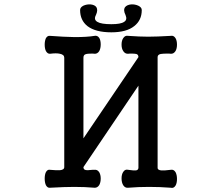

<svg xmlns="http://www.w3.org/2000/svg" viewBox="-20 -879 1040 900"><path d="M429.7 -808.6Q440.4 -832 431.6 -845.7Q423.8 -856.4 404.3 -858.4Q386.7 -859.4 371.1 -852.5Q355.5 -844.7 355.5 -832Q355.5 -784.2 389.6 -756.8Q427.7 -727.5 502 -727.5Q573.2 -727.5 609.4 -756.8Q644.5 -784.2 644.5 -832Q644.5 -844.7 627.9 -852.5Q612.3 -859.4 594.7 -858.4Q575.2 -856.4 566.4 -845.7Q556.6 -832 568.4 -808.6Q578.1 -786.1 561.5 -776.4Q545.9 -765.6 502 -765.6Q454.1 -765.6 436.5 -776.4Q418 -787.1 429.7 -808.6ZM281.2 -608.4Q281.2 -623 260.7 -627Q244.1 -630.9 214.8 -627Q203.1 -626 195.3 -639.6Q189.5 -651.4 189.5 -669.9Q189.5 -687.5 195.3 -700.2Q203.1 -712.9 214.8 -710.9Q277.3 -706.1 330.1 -705.1Q388.7 -705.1 422.9 -710.9Q436.5 -713.9 445.3 -701.2Q452.1 -689.5 452.1 -670.9Q452.1 -652.3 445.3 -639.6Q436.5 -626 422.9 -627L414.1 -627.9Q389.6 -627.9 381.8 -625Q371.1 -622.1 371.1 -608.4V-230.5L628.9 -611.3Q628.9 -623 619.1 -626Q612.3 -627.9 589.8 -627.9L581.1 -627Q566.4 -626 557.6 -639.6Q549.8 -651.4 549.8 -669.9Q549.8 -688.5 557.6 -700.2Q566.4 -713.9 581.1 -710.9Q634.8 -707 674.8 -707Q714.8 -707 780.3 -710.9Q793.9 -713.9 802.7 -700.2Q809.6 -688.5 809.6 -669.9Q809.6 -651.4 802.7 -639.6Q793.9 -626 780.3 -627L771.5 -627.9Q743.2 -627.9 733.4 -626Q718.8 -623 718.8 -611.3V-91.8Q718.8 -82 736.3 -80.1Q750 -79.1 780.3 -83Q793.9 -85.9 802.7 -72.3Q809.6 -59.6 809.6 -40Q809.6 -20.5 802.7 -8.8Q793.9 4.9 780.3 1Q729.5 -2.9 678.7 -2.9Q627.9 -2.9 581.1 1Q566.4 2.9 557.6 -10.7Q549.8 -23.4 549.8 -43Q549.8 -61.5 557.6 -73.2Q566.4 -86.9 581.1 -83Q608.4 -79.1 616.2 -80.1Q627.9 -81.1 628.9 -91.8V-477.5L371.1 -95.7Q371.1 -84 381.8 -82Q388.7 -80.1 413.1 -83H422.9Q436.5 -85 445.3 -71.3Q452.1 -59.6 452.1 -42Q452.1 -24.4 445.3 -11.7Q436.5 2 422.9 1Q377.9 -2.9 328.1 -2.9Q285.2 -2.9 214.8 1Q203.1 2.9 195.3 -10.7Q189.5 -23.4 189.5 -42Q189.5 -60.5 195.3 -72.3Q203.1 -85.9 214.8 -83Q247.1 -80.1 260.7 -81.1Q281.2 -83 281.2 -95.7Z"/></svg>

Font: GungsuhChe
Style: Regular
Weight: 400
Monospace: yes
Version: Version 2.21